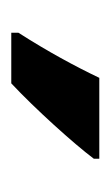

<svg xmlns="http://www.w3.org/2000/svg" viewBox="54 -860 200 349"><g transform="rotate(90 154.5 -686.0)"><path d="M269 -756V-766H122C101 -722 74 -672 40 -619V-606H132C178 -649 242 -720 269 -756Z"/></g></svg>

Font: Noto Sans Malayalam ExtraCondensed
Style: Bold
Weight: 700
Width: 2
Designer: Jelle Bosma - Monotype Design Team
Foundry: Monotype Imaging Inc.
Version: Version 2.104